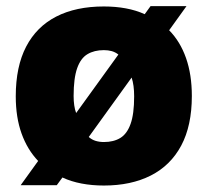

<svg xmlns="http://www.w3.org/2000/svg" viewBox="-20 -578 659 609"><path d="M516.5 -482Q551.5 -446.5 570 -394Q588.5 -341.5 588.5 -273.5Q588.5 -179.5 554.8 -116.2Q521 -53 458.2 -21.2Q395.5 10.5 309.5 10.5Q272 10.5 239 4.2Q206 -2 178 -15L160 9.5H45.5L101 -67.5Q67 -103 48.5 -154.2Q30 -205.5 30 -272.5Q30 -367 63 -430.2Q96 -493.5 158.5 -525.5Q221 -557.5 309.5 -557.5Q346.5 -557.5 379 -551.5Q411.5 -545.5 439 -533L457.5 -558.5H571.5ZM309.5 -419Q279 -419 257.5 -406.2Q236 -393.5 224.8 -361.8Q213.5 -330 213.5 -273.5Q213.5 -257.5 215.5 -243.8Q217.5 -230 221.5 -219.5L355.5 -405Q346 -412.5 334.5 -415.8Q323 -419 309.5 -419ZM309.5 -127.5Q340.5 -127.5 361.8 -140.5Q383 -153.5 394.2 -185Q405.5 -216.5 405.5 -272.5Q405.5 -290.5 403.5 -305.2Q401.5 -320 397.5 -332L261.5 -143.5Q271 -135 283.2 -131.2Q295.5 -127.5 309.5 -127.5Z"/></svg>

Font: Encode Sans Condensed Thin ExtraBold
Style: Regular
Weight: 800
Version: Version 3.002